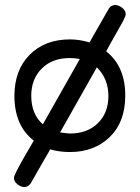

<svg xmlns="http://www.w3.org/2000/svg" viewBox="-20 -609 565 774"><path d="M36.1 107.9Q36.1 96.7 81.1 18.1Q102.1 -18.1 116.2 -42Q38.1 -103 38.1 -222.2Q38.1 -326.2 99.6 -388.2Q161.1 -450.2 262.2 -450.2Q300.3 -450.2 340.8 -438L411.1 -561Q412.1 -562 414.6 -566.4Q417 -570.8 418 -573Q418.9 -575.2 421.9 -578.6Q424.8 -582 428 -584Q431.2 -585.9 435.5 -587.4Q439.9 -588.9 444.8 -588.9Q457 -588.9 471.9 -577.9Q486.8 -566.9 486.8 -551.8Q486.8 -543.9 475.8 -523.4Q464.8 -502.9 442.9 -464.8Q420.9 -426.8 408.2 -401.9Q485.4 -340.8 484.9 -223.1Q484.9 -117.2 422.4 -56.6Q359.9 3.9 262.2 3.9Q220.2 3.9 182.1 -6.8Q179.2 -1 174.6 7.1Q169.9 15.1 152.3 45.2Q134.8 75.2 111.8 116.2Q111.8 117.2 108.9 121.6Q106 126 105 127.9Q104 129.9 100.6 134Q97.2 138.2 94 140.1Q90.8 142.1 86.9 143.6Q83 145 78.1 145Q64.9 145 50.5 134Q36.1 123 36.1 107.9ZM106 -223.1Q106 -148.9 152.8 -107.9L301.8 -371.1Q282.7 -375 261.2 -375Q190.4 -375 148.2 -332.5Q106 -290 106 -223.1ZM222.2 -75.2Q248 -71.3 262.2 -70.8Q332 -70.8 374.5 -112.3Q417 -153.8 417 -222.2Q417 -291 371.1 -336.9H370.1Z"/></svg>

Font: CMU Typewriter Text
Style: Bold
Weight: 700
Version: Version 0.7.0